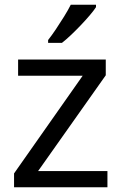

<svg xmlns="http://www.w3.org/2000/svg" viewBox="-20 -786 510 806"><path d="M431 0H39V-58L327 -468H56V-536H424V-470L140 -68H431ZM383 -756Q374 -742 357 -722Q340 -702 319.5 -680.5Q299 -659 278.5 -639.5Q258 -620 240 -606H182V-618Q197 -637 214.5 -663Q232 -689 249 -716.5Q266 -744 277 -766H383Z"/></svg>

Font: Noto Sans Malayalam
Style: Regular
Weight: 400
Designer: Jelle Bosma - Monotype Design Team
Foundry: Monotype Imaging Inc.
Version: Version 2.103